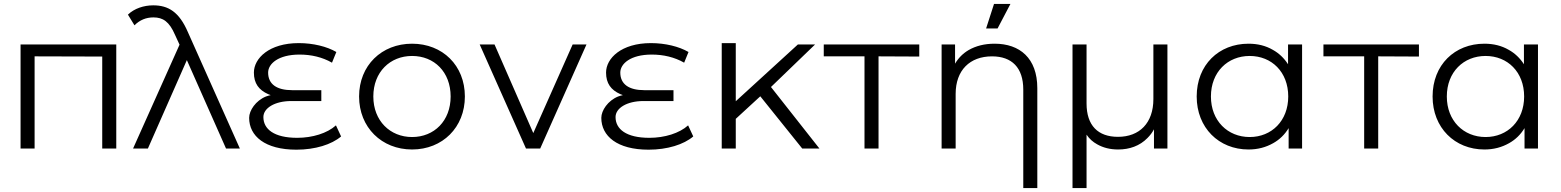

<svg xmlns="http://www.w3.org/2000/svg" viewBox="-20 -751 7892 971"><path d="M568 0V-526H84V0H155V-466L497 -465V0Z M755 -724C707 -724 659 -708 627 -677L660 -623C687 -650 719 -663 756 -663C804 -663 836 -642 865 -575L888 -525L653 0H728L925 -447L1123 0H1193L930 -589C886 -691 831 -724 755 -724Z M1679 -117C1635 -77 1560 -54 1483 -54C1366 -54 1312 -98 1312 -159C1312 -204 1369 -240 1453 -240H1605V-295H1457C1380 -295 1336 -325 1336 -384C1336 -428 1387 -475 1495 -475C1554 -475 1610 -462 1659 -434L1681 -488C1633 -516 1563 -533 1491 -533C1341 -533 1264 -456 1264 -384C1264 -329 1289 -296 1336 -275C1340 -274 1344 -272 1349 -270C1341 -268 1333 -266 1325 -263C1273 -242 1240 -192 1240 -155C1240 -63 1320 6 1479 6C1574 6 1657 -20 1705 -61Z M2064 5C2218 5 2331 -107 2331 -263C2331 -420 2218 -530 2064 -530C1910 -530 1796 -420 1796 -263C1796 -107 1910 5 2064 5ZM2064 -58C1953 -58 1868 -140 1868 -263C1868 -387 1953 -468 2064 -468C2176 -468 2259 -387 2259 -263C2259 -140 2176 -58 2064 -58Z M2712 0 2946 -526H2876L2677 -78L2481 -526H2406L2640 0Z M3460 -117C3416 -77 3341 -54 3264 -54C3147 -54 3093 -98 3093 -159C3093 -204 3150 -240 3234 -240H3386V-295H3238C3161 -295 3117 -325 3117 -384C3117 -428 3168 -475 3276 -475C3335 -475 3391 -462 3440 -434L3462 -488C3414 -516 3344 -533 3272 -533C3122 -533 3045 -456 3045 -384C3045 -329 3070 -296 3117 -275C3121 -274 3125 -272 3130 -270C3122 -268 3114 -266 3106 -263C3054 -242 3021 -192 3021 -155C3021 -63 3101 6 3260 6C3355 6 3438 -20 3486 -61Z M4124 0 3879 -311 4102 -526H4015L3701 -239V-533H3630V0H3701V-150L3825 -264L4037 0Z M4423 0V-466L4629 -465V-526H4146V-466H4352V0Z M5025 -607 5090 -731H5007L4967 -607ZM5010 -530C4959 -530 4916 -519 4879 -498C4850 -481 4827 -458 4810 -429V-526H4742V0H4813V-276C4813 -396 4885 -466 4997 -466C5097 -466 5155 -409 5155 -298V200H5226V-305C5226 -457 5137 -530 5010 -530Z M5475 200V-70C5489 -49 5507 -33 5529 -21C5559 -4 5594 5 5635 5C5692 5 5744 -13 5783 -53C5796 -66 5807 -80 5816 -97V0H5884V-526H5813V-250C5813 -129 5743 -59 5634 -59C5533 -59 5475 -116 5475 -228V-526H5404V200Z M6294 5C6341 5 6382 -6 6419 -27C6451 -45 6477 -70 6497 -103V0H6565V-526H6494V-426C6474 -457 6448 -482 6417 -499C6381 -520 6340 -530 6294 -530C6144 -530 6032 -423 6032 -263C6032 -105 6144 5 6294 5ZM6300 -58C6189 -58 6104 -140 6104 -263C6104 -387 6189 -468 6300 -468C6411 -468 6495 -387 6495 -263C6495 -140 6411 -58 6300 -58Z M6950 0V-466L7156 -465V-526H6673V-466H6879V0Z M7487 5C7534 5 7575 -6 7612 -27C7644 -45 7670 -70 7690 -103V0H7758V-526H7687V-426C7667 -457 7641 -482 7610 -499C7574 -520 7533 -530 7487 -530C7337 -530 7225 -423 7225 -263C7225 -105 7337 5 7487 5ZM7493 -58C7382 -58 7297 -140 7297 -263C7297 -387 7382 -468 7493 -468C7604 -468 7688 -387 7688 -263C7688 -140 7604 -58 7493 -58Z"/></svg>

Font: Montserrat Z
Style: Regular
Weight: 400
Designer: Julieta Ulanovsky
Foundry: Julieta Ulanovsky
Version: Version 8.000